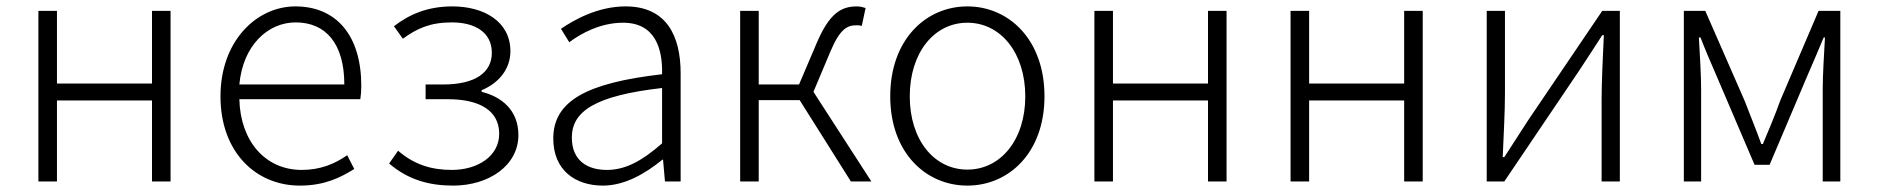

<svg xmlns="http://www.w3.org/2000/svg" viewBox="-20 -567 5870 600"><path d="M100 0H158V-253H455V0H513V-533H455V-306H158V-533H100Z M917 13C994 13 1044 -12 1087 -39L1065 -82C1025 -54 980 -36 923 -36C808 -36 731 -127 728 -257H1106C1108 -270 1109 -284 1109 -299C1109 -455 1032 -547 903 -547C782 -547 669 -439 669 -266C669 -91 780 13 917 13ZM728 -303C739 -425 817 -497 904 -497C997 -497 1056 -432 1056 -303Z M1396 13C1508 13 1600 -50 1600 -145C1600 -223 1547 -265 1485 -280V-285C1540 -308 1575 -352 1575 -407C1575 -500 1492 -547 1394 -547C1314 -547 1258 -521 1211 -485L1239 -446C1283 -478 1324 -497 1392 -497C1463 -497 1517 -467 1517 -402C1517 -341 1466 -303 1365 -303H1310V-257H1379C1481 -257 1540 -220 1540 -149C1540 -79 1473 -36 1392 -36C1331 -36 1276 -51 1224 -96L1196 -56C1256 -5 1321 13 1396 13Z M1864 13C1932 13 1996 -24 2050 -68H2052L2058 0H2107V-338C2107 -456 2062 -547 1935 -547C1848 -547 1774 -505 1733 -477L1759 -435C1796 -463 1857 -496 1927 -496C2028 -496 2051 -414 2049 -335C1814 -308 1709 -252 1709 -134C1709 -35 1778 13 1864 13ZM1876 -36C1817 -36 1767 -64 1767 -137C1767 -219 1839 -268 2049 -292V-119C1986 -64 1935 -36 1876 -36Z M2522 -280 2575 -406C2605 -477 2628 -488 2656 -488C2664 -488 2666 -488 2673 -486L2685 -542C2679 -544 2668 -547 2658 -547C2609 -547 2572 -526 2532 -432L2477 -303H2351V-533H2293V0H2351V-254H2479L2639 0H2703Z M3003 13C3132 13 3244 -89 3244 -266C3244 -444 3132 -547 3003 -547C2874 -547 2762 -444 2762 -266C2762 -89 2874 13 3003 13ZM3003 -37C2899 -37 2823 -130 2823 -266C2823 -402 2899 -496 3003 -496C3107 -496 3184 -402 3184 -266C3184 -130 3107 -37 3003 -37Z M3400 0H3458V-253H3755V0H3813V-533H3755V-306H3458V-533H3400Z M4013 0H4071V-253H4368V0H4426V-533H4368V-306H4071V-533H4013Z M4626 0H4681L4912 -342C4933 -374 4966 -424 4987 -457H4992C4989 -386 4985 -315 4985 -256V0H5042V-533H4987L4756 -192C4735 -159 4702 -109 4681 -76H4676C4679 -147 4683 -219 4683 -276V-533H4626Z M5242 0H5296V-288C5296 -331 5292 -397 5289 -450H5294C5309 -411 5326 -372 5342 -335L5463 -52H5510L5630 -335C5646 -372 5663 -411 5679 -450H5683C5680 -397 5676 -331 5676 -288V0H5731V-533H5663L5543 -252C5527 -207 5508 -162 5489 -117H5484C5468 -162 5449 -207 5432 -252L5309 -533H5242Z"/></svg>

Font: Source Han Sans SC Light
Style: Regular
Weight: 300
Designer: Ryoko NISHIZUKA (kana & ideographs); Paul D. Hunt (Latin, Greek & Cyrillic); Wenlong ZHANG (bopomofo); Sandoll Communica
Foundry: Adobe Systems Incorporated
Version: Version 1.004;PS 1.004;hotconv 1.0.82;makeotf.lib2.5.63406